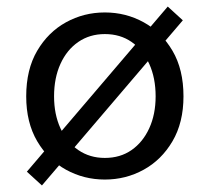

<svg xmlns="http://www.w3.org/2000/svg" viewBox="-20 -536 640 586"><path d="M300 12Q236 12 181.5 -18Q127 -48 93.5 -105Q60 -162 60 -242Q60 -324 93.5 -381Q127 -438 181.5 -468Q236 -498 300 -498Q364 -498 418.5 -468Q473 -438 506.5 -381Q540 -324 540 -242Q540 -162 506.5 -105Q473 -48 418.5 -18Q364 12 300 12ZM300 -54Q347 -54 381.5 -78Q416 -102 435.5 -144.5Q455 -187 455 -242Q455 -298 435.5 -341Q416 -384 381.5 -408Q347 -432 300 -432Q254 -432 219 -408Q184 -384 164.5 -341Q145 -298 145 -242Q145 -187 164.5 -144.5Q184 -102 219 -78Q254 -54 300 -54ZM108 30 62 -12 492 -516 538 -474Z"/></svg>

Font: Source Code Pro
Style: Regular
Weight: 400
Monospace: yes
Designer: Paul D. Hunt, Teo Tuominen
Foundry: Adobe Systems Incorporated
Version: Version 1.018;hotconv 1.0.116;makeotfexe 2.5.65601